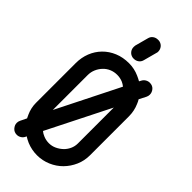

<svg xmlns="http://www.w3.org/2000/svg" viewBox="-284 -998 1066 1066"><g transform="rotate(45 249.5 -464.5)"><path d="M226 -895Q230 -911 242.5 -920Q255 -929 271 -929H277Q280 -929 284 -928Q300 -924 309.5 -911.5Q319 -899 319 -882Q319 -879 318.5 -876.5Q318 -874 317 -871L296 -793Q292 -777 279.5 -768Q267 -759 252 -759H245Q242 -759 239 -760Q223 -764 213.5 -776.5Q204 -789 204 -805Q204 -809 204.5 -811.5Q205 -814 205 -817ZM132 -27Q126 -15 114.5 -8Q103 -1 90 -1Q69 -1 56 -16Q43 -31 43 -48Q43 -59 48 -69L66 -106Q61 -115 57 -125Q40 -162 40 -202V-514Q40 -558 55 -596Q70 -634 98 -662.5Q126 -691 164.5 -707Q203 -723 250 -723Q292 -723 330 -706Q346 -699 360 -691L366 -702Q372 -714 383.5 -721Q395 -728 408 -728Q430 -728 442.5 -713.5Q455 -699 455 -681Q455 -670 450 -660L429 -619Q436 -608 441 -595Q458 -557 458 -513V-208Q458 -165 441.5 -127.5Q425 -90 397 -61.5Q369 -33 330.5 -16.5Q292 0 250 0Q208 0 169 -16Q151 -24 135 -34ZM205 -103Q226 -94 249 -94Q272 -94 292.5 -103.5Q313 -113 329 -128Q345 -143 354.5 -163.5Q364 -184 364 -207V-489L178 -119Q190 -109 205 -103ZM294 -622Q273 -631 249 -631Q225 -631 204 -622Q183 -613 167.5 -596.5Q152 -580 143 -559Q134 -538 134 -514V-240L318 -607Q307 -616 294 -622Z"/></g></svg>

Font: VDS
Style: Regular
Weight: 400
Designer: artmaker
Foundry: artmaker
Version: Version 1.000 2009 initial release